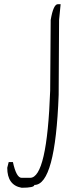

<svg xmlns="http://www.w3.org/2000/svg" viewBox="-20 -886 329 906"><path d="M252.9 -866.2H266.1L258.8 -792L256.8 -438Q241.2 -13.2 142.1 -13.2Q142.1 0 82 0Q14.2 -12.2 14.2 -94.2L21 -121.1H41Q57.1 -46.9 82 -46.9H122.1Q202.1 -46.9 216.8 -459V-464.8L219.2 -792Q231.9 -866.2 252.9 -866.2Z"/></svg>

Font: Loved by the King
Style: Regular
Weight: 400
Designer: Kimberly Geswein
Foundry: Kimberly Geswein
Version: Version 1.002 2006